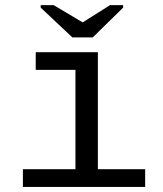

<svg xmlns="http://www.w3.org/2000/svg" viewBox="-20 -733 640 753"><path d="M363.8 -69.3H549.3V0H69.8V-69.3H275.9V-459H120.1V-528.3H363.8ZM343.8 -586.4H263.7L139.6 -703.1V-712.9H190.4L303.7 -645.5H304.7L411.6 -712.9H462.9V-703.1Z"/></svg>

Font: Liberation Mono
Style: Regular
Weight: 400
Monospace: yes
Designer: Steve Matteson
Foundry: Ascender Corporation
Version: Version 2.1.5